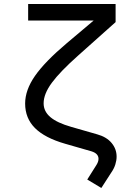

<svg xmlns="http://www.w3.org/2000/svg" viewBox="-20 -750 640 955"><path d="M484 185 414 143 460 70Q470 54 470 40Q470 14 436 3L304 -35Q203 -64 154 -113Q105 -162 105 -235Q105 -302 154 -372.5Q203 -443 312 -535L446 -648H120V-730H555V-640L369 -474Q279 -394 238 -338.5Q197 -283 197 -236Q197 -196 230.5 -167.5Q264 -139 334 -119L463 -82Q510 -69 535 -39Q560 -9 560 29Q560 48 553.5 68.5Q547 89 533 109Z"/></svg>

Font: Pitagon Sans Mono
Style: Regular
Weight: 400
Monospace: yes
Designer: Travis Tran
Foundry: Pitagon
Version: Version 1.001;gftools[0.9.26]